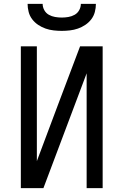

<svg xmlns="http://www.w3.org/2000/svg" viewBox="-20 -975 640 995"><path d="M88 0V-735H171V-140L282 -436L395 -735H512V0H429V-595L205 0ZM300 -815Q279 -815 257.5 -817.5Q236 -820 216 -827Q196 -834 178 -846Q160 -858 147 -875Q134 -892 128.5 -913Q123 -934 123 -955H201Q201 -938 209.5 -922.5Q218 -907 233 -898.5Q248 -890 265.5 -887Q283 -884 300 -884Q317 -884 334.5 -887Q352 -890 367 -898.5Q382 -907 390.5 -922.5Q399 -938 399 -955H477Q477 -934 471.5 -913Q466 -892 453 -875Q440 -858 422 -846Q404 -834 384 -827Q364 -820 342.5 -817.5Q321 -815 300 -815Z"/></svg>

Font: Iosevka Aile
Style: Regular
Weight: 400
Designer: Belleve Invis
Foundry: Belleve Invis
Version: Version 28.0.1; ttfautohint (v1.8.4)